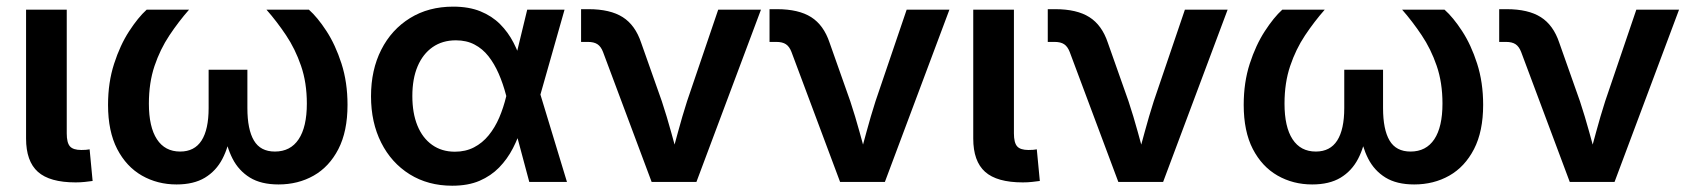

<svg xmlns="http://www.w3.org/2000/svg" viewBox="-20 -559 5193 590"><path d="M212.4 1.5Q132.8 1.5 96.4 -31Q60.1 -63.5 60.1 -133.3V-529.3H185.1V-148.9Q185.1 -120.6 194.8 -109.4Q204.6 -98.1 230 -98.1Q237.8 -98.1 244.1 -98.6Q250.5 -99.1 255.4 -100.1L264.6 -2.9Q254.4 -1.5 241 0Q227.5 1.5 212.4 1.5Z M522.5 7.8Q463.9 7.8 416 -19.5Q368.2 -46.9 340.1 -101.1Q312 -155.3 312 -236.8Q312 -305.7 330.6 -363Q349.1 -420.4 376.7 -462.9Q404.3 -505.4 430.7 -529.3H561Q528.8 -492.7 500.5 -450.2Q472.2 -407.7 454.8 -356.2Q437.5 -304.7 437.5 -240.7Q437.5 -168.9 462.2 -131.1Q486.8 -93.3 533.7 -93.3Q577.6 -93.3 599.4 -127.2Q621.1 -161.1 621.1 -227.1V-344.7H740.2V-227.1Q740.2 -161.1 760.3 -127.2Q780.3 -93.3 824.7 -93.3Q872.6 -93.3 897.7 -131.1Q922.9 -168.9 922.9 -240.7Q922.9 -305.2 905 -356.9Q887.2 -408.7 858.9 -450.9Q830.6 -493.2 798.8 -529.3H929.2Q955.6 -505.9 983.2 -463.6Q1010.7 -421.4 1029.3 -363.8Q1047.9 -306.2 1047.9 -236.8Q1047.9 -155.3 1019.8 -100.8Q991.7 -46.4 943.8 -19.3Q896 7.8 835.9 7.8Q782.2 7.8 747.8 -13.4Q713.4 -34.7 694.6 -71.5Q675.8 -108.4 668.9 -155.8H689.5Q682.6 -107.4 663.3 -70.6Q644 -33.7 609.6 -12.9Q575.2 7.8 522.5 7.8Z M1369.6 11.7Q1295.4 11.7 1239 -23.4Q1182.6 -58.6 1151.4 -120.6Q1120.1 -182.6 1120.1 -263.2Q1120.1 -344.2 1151.6 -406.2Q1183.1 -468.3 1240 -503.4Q1296.9 -538.6 1372.6 -538.6Q1420.9 -538.6 1456.3 -524.2Q1491.7 -509.8 1516.6 -484.9Q1541.5 -460 1558.1 -427.7Q1574.7 -395.5 1585 -359.4H1618.7L1639.6 -272L1722.2 0H1606.4L1535.2 -266.1Q1525.9 -301.8 1512.5 -332.5Q1499 -363.3 1481 -386.2Q1462.9 -409.2 1438.2 -422.1Q1413.6 -435.1 1380.9 -435.1Q1339.4 -435.1 1309.3 -414.1Q1279.3 -393.1 1263.2 -355Q1247.1 -316.9 1247.1 -263.7Q1247.1 -211.4 1262.7 -173.1Q1278.3 -134.8 1307.9 -113.8Q1337.4 -92.8 1377.9 -92.8Q1410.6 -92.8 1436.5 -106.2Q1462.4 -119.6 1481.7 -143.3Q1501 -167 1514.2 -197.8Q1527.3 -228.5 1535.6 -263.2L1600.1 -529.3H1714.8L1639.2 -263.2L1618.2 -172.9H1584.5Q1573.2 -136.7 1556.2 -103.5Q1539.1 -70.3 1513.9 -44.4Q1488.8 -18.6 1453.6 -3.4Q1418.5 11.7 1369.6 11.7Z M1982.4 0 1833 -399.4Q1826.7 -416 1815.9 -423.1Q1805.2 -430.2 1786.6 -430.2H1765.6V-530.8H1788.6Q1855 -530.8 1893.6 -506.3Q1932.1 -481.9 1950.2 -427.7L2013.7 -248Q2029.3 -200.7 2042.2 -153.6Q2055.2 -106.4 2068.4 -58.6H2037.6Q2050.8 -106.4 2063.5 -153.6Q2076.2 -200.7 2091.3 -248L2187 -529.3H2318.4L2120.1 0Z M2561.5 0 2412.1 -399.4Q2405.8 -416 2395 -423.1Q2384.3 -430.2 2365.7 -430.2H2344.7V-530.8H2367.7Q2434.1 -530.8 2472.7 -506.3Q2511.2 -481.9 2529.3 -427.7L2592.8 -248Q2608.4 -200.7 2621.3 -153.6Q2634.3 -106.4 2647.5 -58.6H2616.7Q2629.9 -106.4 2642.6 -153.6Q2655.3 -200.7 2670.4 -248L2766.1 -529.3H2897.5L2699.2 0Z M3123 1.5Q3043.5 1.5 3007.1 -31Q2970.7 -63.5 2970.7 -133.3V-529.3H3095.7V-148.9Q3095.7 -120.6 3105.5 -109.4Q3115.2 -98.1 3140.6 -98.1Q3148.4 -98.1 3154.8 -98.6Q3161.1 -99.1 3166 -100.1L3175.3 -2.9Q3165 -1.5 3151.6 0Q3138.2 1.5 3123 1.5Z M3416.5 0 3267.1 -399.4Q3260.7 -416 3250 -423.1Q3239.3 -430.2 3220.7 -430.2H3199.7V-530.8H3222.7Q3289.1 -530.8 3327.6 -506.3Q3366.2 -481.9 3384.3 -427.7L3447.8 -248Q3463.4 -200.7 3476.3 -153.6Q3489.3 -106.4 3502.4 -58.6H3471.7Q3484.9 -106.4 3497.6 -153.6Q3510.3 -200.7 3525.4 -248L3621.1 -529.3H3752.4L3554.2 0Z M4012.2 7.8Q3953.6 7.8 3905.8 -19.5Q3857.9 -46.9 3829.8 -101.1Q3801.8 -155.3 3801.8 -236.8Q3801.8 -305.7 3820.3 -363Q3838.9 -420.4 3866.5 -462.9Q3894 -505.4 3920.4 -529.3H4050.8Q4018.6 -492.7 3990.2 -450.2Q3961.9 -407.7 3944.6 -356.2Q3927.2 -304.7 3927.2 -240.7Q3927.2 -168.9 3951.9 -131.1Q3976.6 -93.3 4023.4 -93.3Q4067.4 -93.3 4089.1 -127.2Q4110.8 -161.1 4110.8 -227.1V-344.7H4230V-227.1Q4230 -161.1 4250 -127.2Q4270 -93.3 4314.5 -93.3Q4362.3 -93.3 4387.5 -131.1Q4412.6 -168.9 4412.6 -240.7Q4412.6 -305.2 4394.8 -356.9Q4377 -408.7 4348.6 -450.9Q4320.3 -493.2 4288.6 -529.3H4418.9Q4445.3 -505.9 4472.9 -463.6Q4500.5 -421.4 4519 -363.8Q4537.6 -306.2 4537.6 -236.8Q4537.6 -155.3 4509.5 -100.8Q4481.4 -46.4 4433.6 -19.3Q4385.7 7.8 4325.7 7.8Q4272 7.8 4237.5 -13.4Q4203.1 -34.7 4184.3 -71.5Q4165.5 -108.4 4158.7 -155.8H4179.2Q4172.4 -107.4 4153.1 -70.6Q4133.8 -33.7 4099.4 -12.9Q4064.9 7.8 4012.2 7.8Z M4803.7 0 4654.3 -399.4Q4647.9 -416 4637.2 -423.1Q4626.5 -430.2 4607.9 -430.2H4586.9V-530.8H4609.9Q4676.3 -530.8 4714.8 -506.3Q4753.4 -481.9 4771.5 -427.7L4835 -248Q4850.6 -200.7 4863.5 -153.6Q4876.5 -106.4 4889.6 -58.6H4858.9Q4872.1 -106.4 4884.8 -153.6Q4897.5 -200.7 4912.6 -248L5008.3 -529.3H5139.6L4941.4 0Z"/></svg>

Font: Inter 24pt SemiBold
Style: Regular
Weight: 600
Designer: Rasmus Andersson
Foundry: rsms
Version: Version 4.001;git-66647c0bb